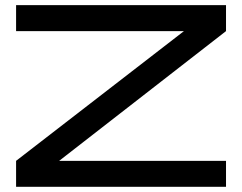

<svg xmlns="http://www.w3.org/2000/svg" viewBox="-20 -720 932 740"><path d="M851.1 -600.1 208 -100.1H851.1V0H42V-100.1L689 -600.1H42V-700.2H851.1Z"/></svg>

Font: Bruno Ace SC
Style: Regular
Weight: 400
Designer: Astigmatic (AOETI)
Foundry: Astigmatic (AOETI)
Version: Version 1.000